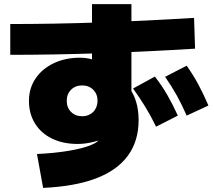

<svg xmlns="http://www.w3.org/2000/svg" viewBox="-20 -835 1040 935"><path d="M740 -218Q715 -270 688 -314Q661 -358 628 -404L734 -462Q768 -419 794.5 -373Q821 -327 846 -272ZM889 -272Q866 -325 841 -370Q816 -415 784 -461L889 -515Q921 -470 946 -423.5Q971 -377 995 -321ZM160 -85Q245 -89 314 -100.5Q383 -112 424 -129Q465 -146 465 -164V-187L500 -168Q486 -160 469 -154Q452 -148 433.5 -143.5Q415 -139 396 -136.5Q377 -134 358 -134Q287 -134 233.5 -160Q180 -186 150.5 -233.5Q121 -281 121 -344Q121 -405 153 -452.5Q185 -500 241.5 -527Q298 -554 369 -554Q393 -554 414.5 -549.5Q436 -545 481 -529L428 -495V-815H620V-345L607 -411Q631 -379 643 -339Q655 -299 655 -250Q655 -148 602.5 -76.5Q550 -5 447 34Q344 73 190 80ZM380 -269Q397 -269 410.5 -274.5Q424 -280 434 -290Q444 -300 449.5 -314Q455 -328 455 -344Q455 -377 434 -398Q413 -419 380 -419Q347 -419 326 -398Q305 -377 305 -344Q305 -311 326 -290Q347 -269 380 -269ZM30 -718Q236 -718 459.5 -725.5Q683 -733 925 -748L930 -598Q686 -583 461 -575.5Q236 -568 30 -568Z"/></svg>

Font: M PLUS 2 Black
Style: Regular
Weight: 900
Designer: Coji Morishita
Foundry: UNDERFOREST DESIGN
Version: Version 1.001